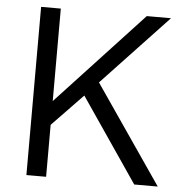

<svg xmlns="http://www.w3.org/2000/svg" viewBox="-52 -779 789 829"><g transform="rotate(5 342.5 -364.5)"><path d="M92.8 0V-729H178.2V-328.1L550.8 -729H655.8L370.1 -425.8L662.1 0H560.1L312 -363.8L178.2 -225.1V0Z"/></g></svg>

Font: Lumene Sans
Style: Regular
Weight: 400
Designer: Deni Anggara
Version: Version 1.003;Glyphs 3.1.2 (3151)